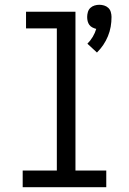

<svg xmlns="http://www.w3.org/2000/svg" viewBox="-20 -784 540 804"><path d="M386 -564 346 -601Q359 -614 368.5 -630Q378 -646 383 -663Q375 -665 367 -669Q359 -673 354 -680Q349 -687 347 -695.5Q345 -704 345 -713Q345 -723 348 -733.5Q351 -744 358.5 -751Q366 -758 376 -761Q386 -764 396 -764Q406 -764 416 -761Q426 -758 433.5 -751Q441 -744 444 -733.5Q447 -723 447 -713Q447 -692 443.5 -672Q440 -652 432 -632.5Q424 -613 412.5 -596Q401 -579 386 -564ZM75 0V-70H218V-665H89V-735H296V-70H425V0Z"/></svg>

Font: Iosevka Curly
Style: Regular
Weight: 400
Monospace: yes
Designer: Belleve Invis
Foundry: Belleve Invis
Version: Version 22.1.2; ttfautohint (v1.8.4)